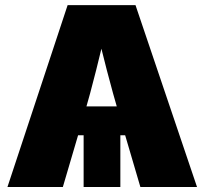

<svg xmlns="http://www.w3.org/2000/svg" viewBox="-20 -748 818 768"><path d="M461.4 -264.6V0H314.5V-264.6ZM9.8 0 250.5 -727.5H522L768.1 0H541.5L458.5 -282.2Q431.6 -374 407.2 -467.8Q382.8 -561.5 360.4 -658.7H410.6Q388.2 -561.5 364.7 -467.8Q341.3 -374 314.5 -282.2L231.4 0ZM189 -207V-322.3H589.4V-207Z"/></svg>

Font: Inter 24pt Black
Style: Regular
Weight: 900
Designer: Rasmus Andersson
Foundry: rsms
Version: Version 4.001;git-66647c0bb